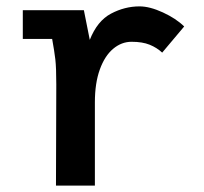

<svg xmlns="http://www.w3.org/2000/svg" viewBox="-20 -582 640 602"><path d="M156.5 -317Q156.5 -370 153.5 -395.8Q150.5 -421.5 143.5 -460H51.5V-550H243L261.5 -457Q285 -516.5 328 -539.2Q371 -562 417.5 -562Q449.5 -562 490.8 -543Q532 -524 557.5 -499L488.5 -417Q472 -432.5 449.2 -441.8Q426.5 -451 392.5 -451Q361 -451 334.8 -429Q308.5 -407 293 -364.2Q277.5 -321.5 277.5 -261V0H155.5Z"/></svg>

Font: JuliaMono
Style: Bold
Weight: 700
Monospace: yes
Designer: cormullion
Foundry: corm
Version: Version 0.055; ttfautohint (v1.8.4)